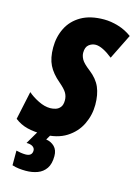

<svg xmlns="http://www.w3.org/2000/svg" viewBox="-159 -798 789 1112"><g transform="rotate(15 236.0 -242.0)"><path d="M151.9 9.8Q98.6 9.8 57.6 -0.2Q16.6 -10.3 -18.1 -37.1L18.1 -207Q43.5 -184.6 81.1 -165.8Q118.7 -147 152.8 -147Q168 -147 184.6 -151.9Q201.2 -156.7 212.6 -170.9Q224.1 -185.1 224.1 -212.9Q224.1 -235.8 213.1 -255.6Q202.1 -275.4 167 -305.2Q120.6 -344.2 99.9 -386.2Q79.1 -428.2 79.1 -491.2Q79.1 -555.2 105.5 -608.2Q131.8 -661.1 186 -692.6Q240.2 -724.1 323.2 -724.1Q363.8 -724.1 408.2 -710.9Q452.6 -697.8 490.2 -669.9L416 -520Q386.2 -543.9 359.9 -556.9Q333.5 -569.8 314 -569.8Q291.5 -569.8 273.2 -555.2Q254.9 -540.5 254.9 -506.8Q254.9 -488.3 265.9 -468Q276.9 -447.8 316.9 -417Q363.3 -381.3 382.1 -337.6Q400.9 -293.9 400.9 -232.9Q400.9 -171.4 374 -115.7Q347.2 -60.1 292 -25.1Q236.8 9.8 151.9 9.8ZM110.4 240.2Q89.4 240.2 68.8 237.8Q48.3 235.4 28.3 229V141.1Q40.5 144 55.4 146.5Q70.3 148.9 84 148.9Q124 148.9 124 115.2Q124 101.1 111.1 92Q98.1 83 73.2 83L122.1 0H198.2L178.2 34.2Q208.5 38.6 228.8 58.8Q249 79.1 249 115.2Q249 162.1 230.2 189.5Q211.4 216.8 179.9 228.5Q148.4 240.2 110.4 240.2Z"/></g></svg>

Font: Open Sans Condensed ExtraBold
Style: Italic
Weight: 800
Width: 3
Italic angle: -12°
Designer: Monotype Design Team
Foundry: Monotype Imaging Inc.
Version: Version 3.003; ttfautohint (v1.8.4)